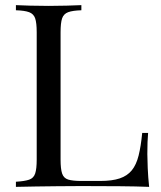

<svg xmlns="http://www.w3.org/2000/svg" viewBox="-20 -728 628 748"><path d="M297 -708V-688Q263 -687 245.5 -680.5Q228 -674 222 -656.5Q216 -639 216 -602V-106Q216 -70 222 -52Q228 -34 245.5 -28.5Q263 -23 297 -23H370Q417 -23 446.5 -33Q476 -43 493.5 -64.5Q511 -86 520 -122Q529 -158 534 -210H557Q554 -179 554 -128Q554 -109 555.5 -73.5Q557 -38 561 0Q510 -2 446 -2.5Q382 -3 332 -3Q310 -3 275.5 -3Q241 -3 201 -2.5Q161 -2 120 -1.5Q79 -1 42 0V-20Q76 -22 93.5 -28Q111 -34 117 -52Q123 -70 123 -106V-602Q123 -639 117 -656.5Q111 -674 93.5 -680.5Q76 -687 42 -688V-708Q63 -707 97 -706Q131 -705 170 -705Q205 -705 239.5 -706Q274 -707 297 -708Z"/></svg>

Font: Playfair Display
Style: Regular
Weight: 400
Designer: Claus Eggers Sørensen
Foundry: Claus Eggers Sørensen
Version: Version 1.203